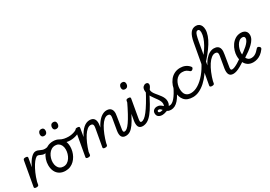

<svg xmlns="http://www.w3.org/2000/svg" viewBox="25 -2102 4530 3226"><g transform="rotate(-30 2290.5 -489.5)"><path d="M92 15Q73 15 60.5 8Q48 1 52 -15L136 -486Q140 -503 149.5 -509Q159 -515 179 -515Q206 -515 216 -507Q226 -499 222 -482L193 -317Q216 -369 240.5 -407Q265 -445 289.5 -470Q314 -495 336.5 -507Q359 -519 378 -519Q397 -519 405 -507Q413 -495 412 -479Q411 -463 401 -451Q391 -439 372 -439Q353 -439 324.5 -412Q296 -385 264 -334.5Q232 -284 201 -214.5Q170 -145 147 -62L138 -11Q136 2 125 8.5Q114 15 92 15Z M490 -405Q471 -405 455 -410Q439 -415 425 -422Q411 -429 398.5 -434Q386 -439 373 -439Q354 -439 345.5 -451Q337 -463 338 -479Q339 -495 349 -507Q359 -519 378 -519Q402 -519 420.5 -512.5Q439 -506 457 -497Q475 -488 495.5 -481.5Q516 -475 542 -475Q554 -475 574.5 -478.5Q595 -482 605 -487Q615 -492 623.5 -487.5Q632 -483 635.5 -474Q639 -465 638 -456Q637 -447 627 -442Q610 -433 586.5 -424.5Q563 -416 538 -410.5Q513 -405 490 -405Z M657 19Q593 19 545.5 -9Q498 -37 473 -88.5Q448 -140 448 -209Q448 -265 466 -319.5Q484 -374 519 -419.5Q554 -465 604 -492Q654 -519 718 -519Q782 -519 829 -490.5Q876 -462 901 -412Q926 -362 926 -297Q926 -254 915 -209Q904 -164 881.5 -123Q859 -82 826.5 -50Q794 -18 751.5 0.5Q709 19 657 19ZM663 -61Q704 -61 736 -81.5Q768 -102 790.5 -136Q813 -170 825 -210.5Q837 -251 837 -292Q837 -337 821.5 -370Q806 -403 778.5 -421Q751 -439 714 -439Q672 -439 639 -418.5Q606 -398 583.5 -364.5Q561 -331 549 -291.5Q537 -252 537 -213Q537 -167 552.5 -132.5Q568 -98 596.5 -79.5Q625 -61 663 -61Z M980 -385Q942 -385 896.5 -395.5Q851 -406 796 -439Q786 -444 784.5 -455.5Q783 -467 788 -478.5Q793 -490 802 -495Q811 -500 822 -494Q861 -471 903 -462.5Q945 -454 987 -454Q1017 -454 1049 -460Q1081 -466 1110 -477.5Q1139 -489 1158 -506Q1168 -514 1177.5 -510Q1187 -506 1194 -496Q1201 -486 1200.5 -474Q1200 -462 1190 -454Q1157 -427 1120 -412Q1083 -397 1047 -391Q1011 -385 980 -385Z M636 -669Q612 -669 598 -683Q584 -697 584 -725Q584 -754 600 -774.5Q616 -795 649 -795Q673 -795 687 -781Q701 -767 701 -738Q702 -709 685.5 -689Q669 -669 636 -669ZM871 -669Q847 -669 833 -683Q819 -697 819 -725Q819 -754 835 -774.5Q851 -795 884 -795Q907 -795 921 -781Q935 -767 935 -738Q936 -709 920 -689Q904 -669 871 -669Z M1827 17Q1794 17 1774.5 5Q1755 -7 1745.5 -27.5Q1736 -48 1735 -75.5Q1734 -103 1739 -135L1776 -351Q1781 -378 1780 -397.5Q1779 -417 1768 -428Q1757 -439 1730 -439Q1696 -439 1660 -408.5Q1624 -378 1590 -322Q1556 -266 1526.5 -192Q1497 -118 1474 -32L1437 -31Q1459 -157 1494 -249Q1529 -341 1572.5 -401Q1616 -461 1663 -490Q1710 -519 1754 -519Q1800 -519 1827 -498.5Q1854 -478 1862 -439Q1870 -400 1858 -342L1826 -141Q1816 -94 1820.5 -76Q1825 -58 1846 -58Q1860 -58 1867 -46.5Q1874 -35 1872 -20.5Q1870 -6 1859 5.5Q1848 17 1827 17ZM1097 15Q1078 15 1065.5 8Q1053 1 1057 -15L1141 -486Q1145 -503 1154.5 -509Q1164 -515 1184 -515Q1211 -515 1221 -507Q1231 -499 1227 -482L1200 -322Q1225 -373 1252.5 -410.5Q1280 -448 1308.5 -472Q1337 -496 1366.5 -507.5Q1396 -519 1424 -519Q1470 -519 1496.5 -499Q1523 -479 1531 -439.5Q1539 -400 1528 -342L1472 -11Q1469 2 1458.5 8.5Q1448 15 1426 15Q1407 15 1394.5 8Q1382 1 1386 -15L1446 -351Q1451 -378 1450 -397.5Q1449 -417 1438 -428Q1427 -439 1400 -439Q1368 -439 1333.5 -411Q1299 -383 1266 -332.5Q1233 -282 1203 -213.5Q1173 -145 1149 -65L1143 -11Q1141 2 1130 8.5Q1119 15 1097 15Z M1828 17Q1814 17 1807 5.5Q1800 -6 1801.5 -20.5Q1803 -35 1814 -46.5Q1825 -58 1846 -58Q1868 -58 1895 -80Q1922 -102 1957 -152Q1992 -202 2037.5 -285.5Q2083 -369 2142 -493Q2149 -506 2163 -506Q2177 -506 2187 -496.5Q2197 -487 2191 -474Q2129 -333 2080.5 -238.5Q2032 -144 1991.5 -88Q1951 -32 1912 -7.5Q1873 17 1828 17Z M2158 17Q2125 17 2105 5.5Q2085 -6 2076 -26.5Q2067 -47 2065.5 -75Q2064 -103 2069 -135L2130 -486Q2134 -503 2143.5 -509Q2153 -515 2173 -515Q2200 -515 2210 -507Q2220 -499 2216 -482L2156 -141Q2146 -93 2150.5 -75.5Q2155 -58 2176 -58Q2190 -58 2197 -46.5Q2204 -35 2202.5 -20.5Q2201 -6 2190 5.5Q2179 17 2158 17ZM2206 -669Q2182 -669 2168 -683Q2154 -697 2154 -725Q2154 -754 2170 -774.5Q2186 -795 2219 -795Q2243 -795 2257 -781Q2271 -767 2271 -738Q2271 -709 2255 -689Q2239 -669 2206 -669Z M2153 17Q2134 17 2127.5 5.5Q2121 -6 2124.5 -20.5Q2128 -35 2140 -46.5Q2152 -58 2171 -58Q2198 -58 2229.5 -81Q2261 -104 2300.5 -155Q2340 -206 2391.5 -290.5Q2443 -375 2508 -499Q2515 -513 2529.5 -511.5Q2544 -510 2554 -500Q2564 -490 2558 -476Q2493 -338 2439.5 -243Q2386 -148 2339.5 -91Q2293 -34 2248 -8.5Q2203 17 2153 17Z M2536 19Q2487 19 2459.5 -3.5Q2432 -26 2432 -68Q2432 -108 2458.5 -129Q2485 -150 2521 -150Q2551 -150 2571 -140.5Q2591 -131 2606.5 -117.5Q2622 -104 2637 -90.5Q2652 -77 2672 -67.5Q2692 -58 2721 -58Q2735 -58 2742 -46.5Q2749 -35 2747.5 -20.5Q2746 -6 2735.5 5.5Q2725 17 2703 17Q2664 17 2638 0.5Q2612 -16 2593.5 -37Q2575 -58 2558.5 -74.5Q2542 -91 2522 -91Q2510 -91 2502.5 -85.5Q2495 -80 2495 -69Q2495 -56 2505 -50Q2515 -44 2531 -44Q2550 -44 2568.5 -49.5Q2587 -55 2603 -66.5Q2619 -78 2628.5 -96.5Q2638 -115 2638 -140Q2638 -165 2626.5 -191Q2615 -217 2596.5 -243.5Q2578 -270 2557.5 -297.5Q2537 -325 2518.5 -354.5Q2500 -384 2488.5 -416Q2477 -448 2477 -483Q2477 -534 2501.5 -556.5Q2526 -579 2552 -579Q2577 -579 2588 -567Q2599 -555 2599 -537Q2599 -516 2586 -494Q2573 -472 2559 -453Q2559 -428 2571 -403.5Q2583 -379 2602 -355.5Q2621 -332 2641.5 -307.5Q2662 -283 2681 -256.5Q2700 -230 2712 -201Q2724 -172 2724 -138Q2724 -100 2708.5 -72.5Q2693 -45 2669 -27Q2645 -9 2619 1Q2593 11 2570.5 15Q2548 19 2536 19Z M2703 17Q2689 17 2682 5.5Q2675 -6 2676.5 -20.5Q2678 -35 2689 -46.5Q2700 -58 2721 -58Q2744 -58 2769.5 -74Q2795 -90 2821.5 -121.5Q2848 -153 2876 -199Q2904 -245 2932 -306Q2938 -319 2951.5 -319Q2965 -319 2975 -310Q2985 -301 2979 -287Q2947 -211 2915 -153.5Q2883 -96 2850 -58.5Q2817 -21 2780.5 -2Q2744 17 2703 17Z M3131 17Q3020 17 2966 -45.5Q2912 -108 2912 -215Q2912 -271 2931 -324.5Q2950 -378 2984.5 -422.5Q3019 -467 3069.5 -493Q3120 -519 3183 -519Q3236 -519 3280 -500Q3324 -481 3357 -442Q3370 -426 3366 -415Q3362 -404 3351 -392Q3338 -381 3325.5 -379Q3313 -377 3300 -389Q3277 -411 3250 -425Q3223 -439 3178 -439Q3136 -439 3102.5 -419Q3069 -399 3047 -366Q3025 -333 3013.5 -293.5Q3002 -254 3002 -213Q3002 -169 3015 -134Q3028 -99 3058 -79Q3088 -59 3136 -59Q3150 -59 3156.5 -47.5Q3163 -36 3162 -21Q3161 -6 3153 5.5Q3145 17 3131 17Z M3131 17Q3117 17 3110.5 5.5Q3104 -6 3105 -21Q3106 -36 3114 -47.5Q3122 -59 3136 -59Q3206 -59 3279.5 -105Q3353 -151 3420.5 -231.5Q3488 -312 3539 -415Q3548 -432 3561 -430.5Q3574 -429 3582 -417.5Q3590 -406 3581 -387Q3539 -296 3486.5 -222Q3434 -148 3375 -94.5Q3316 -41 3254.5 -12Q3193 17 3131 17Z M3914 17Q3881 17 3861 5Q3841 -7 3832 -27.5Q3823 -48 3821.5 -75.5Q3820 -103 3825 -135L3862 -351Q3867 -378 3866 -397.5Q3865 -417 3853.5 -428Q3842 -439 3815 -439Q3779 -439 3742 -410Q3705 -381 3669.5 -327Q3634 -273 3602.5 -198.5Q3571 -124 3547 -33L3530 -126Q3557 -230 3592.5 -304.5Q3628 -379 3669 -426.5Q3710 -474 3753 -496.5Q3796 -519 3838 -519Q3881 -519 3909.5 -500.5Q3938 -482 3947.5 -443Q3957 -404 3945 -342L3912 -141Q3902 -94 3906.5 -76Q3911 -58 3933 -58Q3947 -58 3953.5 -46.5Q3960 -35 3958.5 -20.5Q3957 -6 3946 5.5Q3935 17 3914 17ZM3499 15Q3480 15 3468 8Q3456 1 3459 -15L3596 -771Q3617 -890 3657.5 -944Q3698 -998 3765 -998Q3800 -998 3825 -981.5Q3850 -965 3863.5 -934.5Q3877 -904 3877 -862Q3877 -836 3871.5 -808Q3866 -780 3855.5 -749.5Q3845 -719 3829 -686.5Q3813 -654 3791.5 -619.5Q3770 -585 3743.5 -548.5Q3717 -512 3685 -472.5Q3653 -433 3616 -392L3545 -11Q3543 2 3532.5 8.5Q3522 15 3499 15ZM3636 -510Q3661 -543 3682 -574.5Q3703 -606 3720.5 -636.5Q3738 -667 3751.5 -696.5Q3765 -726 3774 -753.5Q3783 -781 3788 -807Q3793 -833 3793 -857Q3793 -878 3789 -891Q3785 -904 3777 -911Q3769 -918 3756 -918Q3739 -918 3726 -903.5Q3713 -889 3702 -852Q3691 -815 3679 -750Z M3914 17Q3900 17 3893 5.5Q3886 -6 3887.5 -20.5Q3889 -35 3900 -46.5Q3911 -58 3932 -58Q3952 -58 3980 -69Q4008 -80 4048 -103.5Q4088 -127 4144 -166Q4157 -174 4168 -170Q4179 -166 4184.5 -154.5Q4190 -143 4188 -129Q4186 -115 4172 -105Q4108 -60 4060.5 -33Q4013 -6 3977.5 5.5Q3942 17 3914 17Z M4302 17Q4238 17 4195 -13Q4152 -43 4130.5 -95Q4109 -147 4109 -215Q4109 -261 4125 -314Q4141 -367 4173 -413.5Q4205 -460 4252.5 -489.5Q4300 -519 4362 -519Q4397 -519 4423.5 -506.5Q4450 -494 4465 -470Q4480 -446 4480 -411Q4480 -370 4458.5 -331.5Q4437 -293 4399 -256Q4361 -219 4312.5 -183.5Q4264 -148 4208 -113L4170 -171Q4201 -192 4239 -219.5Q4277 -247 4311.5 -278Q4346 -309 4367.5 -340.5Q4389 -372 4389 -399Q4389 -422 4376.5 -431Q4364 -440 4345 -440Q4311 -440 4283.5 -418.5Q4256 -397 4237 -363Q4218 -329 4208 -291.5Q4198 -254 4198 -223Q4198 -173 4210.5 -137Q4223 -101 4247.5 -81.5Q4272 -62 4309 -62Q4343 -62 4370.5 -75.5Q4398 -89 4421 -110.5Q4444 -132 4465 -157Q4477 -171 4491.5 -168.5Q4506 -166 4518 -155Q4530 -144 4532 -132.5Q4534 -121 4524 -107Q4490 -61 4453 -34Q4416 -7 4378 5Q4340 17 4302 17Z"/></g></svg>

Font: Playwrite DE VA
Style: Regular
Weight: 400
Designer: Veronika Burian, José Scaglione
Foundry: TypeTogether
Version: Version 1.002